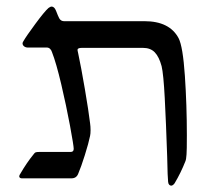

<svg xmlns="http://www.w3.org/2000/svg" viewBox="-20 -548 665 590"><path d="M101.1 -81.1H197.3Q206.5 -81.1 206.5 -90.8Q206.5 -100.1 195.1 -161.9Q183.6 -223.6 168.2 -289.1Q152.8 -354.5 139.6 -388.2Q137.7 -394.5 133.5 -398.2Q129.4 -401.9 124 -401.9H65.4Q59.1 -401.9 54.2 -405.5Q49.3 -409.2 49.3 -415Q49.3 -417.5 52.2 -421.9Q60.5 -436.5 88.6 -474.6Q116.7 -512.7 128.9 -523.4Q134.8 -527.8 138.7 -527.8Q147 -527.8 152.3 -514.6Q153.8 -511.2 157.7 -501Q161.6 -490.7 166 -486.8Q170.4 -482.9 177.2 -482.9H423.8Q501 -482.9 528.8 -430.7Q542 -405.3 548.1 -315.2Q554.2 -225.1 554.2 -132.8Q554.2 -85 553.2 -73.7Q552.2 -58.1 549.8 -52.7Q535.6 -16.6 516.6 15.1Q514.6 18.1 511.7 20.3Q508.8 22.5 506.3 22.5Q502.4 22.5 499.8 19.5Q497.1 16.6 496.6 10.7Q495.1 0.5 493.7 -67.4Q490.2 -171.4 486.3 -246.1Q482.4 -320.8 476.6 -344.7Q468.8 -373.5 455.6 -387.2Q442.4 -400.9 419.4 -400.9H231.4Q225.1 -400.9 221.7 -399.4Q218.3 -397.9 218.3 -395.5Q218.3 -395 218.5 -392.1Q218.8 -389.2 220.2 -384.3Q229 -343.3 240.7 -274.9Q252.4 -206.5 256.8 -169.4Q258.3 -159.2 258.3 -147.9Q258.3 -137.2 256.8 -130.4Q252.4 -108.4 240.7 -71.3Q229 -34.2 220.7 -15.1Q215.3 0 199.7 0H46.9Q43.5 0 41.3 -1.7Q39.1 -3.4 39.1 -5.9Q39.1 -9.8 42.5 -14.2Q62 -47.9 83.5 -74.2Q86.4 -78.6 89.4 -79.8Q92.3 -81.1 101.1 -81.1Z"/></svg>

Font: David Libre
Style: Regular
Weight: 400
Version: Version 1.000